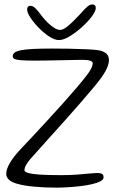

<svg xmlns="http://www.w3.org/2000/svg" viewBox="-20 -826 540 860"><path d="M232.5 14.5Q180.5 14.5 134.5 10.2Q88.5 6 62 -1.5Q35 -8 21.5 -19.8Q8 -31.5 8 -47Q8 -68.5 24.2 -96.2Q40.5 -124 72 -157.5Q93.5 -180 124.5 -213.2Q155.5 -246.5 191 -285Q226.5 -323.5 261 -362Q295.5 -400.5 324 -434Q352.5 -467.5 369.5 -490Q383.5 -508 389.5 -521.5Q395.5 -535 395.5 -543Q395.5 -549.5 384.5 -553.8Q373.5 -558 351 -558Q343 -558 316.5 -557.5Q290 -557 255.5 -556.2Q221 -555.5 189 -555Q157 -554.5 138 -554.5Q100 -554.5 77.8 -556Q55.5 -557.5 46.2 -561.5Q37 -565.5 37 -574Q37 -584 45.5 -590.5Q54 -597 74.2 -601Q94.5 -605 128.8 -606.8Q163 -608.5 214.5 -608.5Q250 -608.5 292.2 -607.8Q334.5 -607 370 -605.2Q405.5 -603.5 421 -601Q444 -597 456 -586.2Q468 -575.5 468 -557.5Q468 -545 463.5 -532Q459 -519 451.2 -505.2Q443.5 -491.5 433 -477Q423 -463 398.8 -433.8Q374.5 -404.5 341 -366Q307.5 -327.5 270 -285.5Q232.5 -243.5 196 -203.2Q159.5 -163 130.5 -130Q110 -108.5 99.8 -92Q89.5 -75.5 89.5 -63.5Q89.5 -57 104 -52Q118.5 -47 154.5 -44.2Q190.5 -41.5 254 -41.5Q294 -41.5 326 -44Q358 -46.5 381.2 -48.8Q404.5 -51 416.5 -51Q426.5 -51 432.5 -49Q438.5 -47 441.2 -43Q444 -39 444 -32Q444 -21.5 429.8 -14Q415.5 -6.5 391.8 -1Q368 4.5 339.5 7.8Q311 11 283.2 12.8Q255.5 14.5 232.5 14.5ZM244 -646.5Q225 -646.5 200.8 -662.2Q176.5 -678 153.8 -701.2Q131 -724.5 116.2 -747Q101.5 -769.5 101.5 -783.5Q101.5 -791.5 105.2 -795.8Q109 -800 115.5 -800Q127.5 -800 138.5 -789.2Q149.5 -778.5 167 -754.5Q179.5 -738.5 194 -724.2Q208.5 -710 223 -701Q237.5 -692 249 -692Q260.5 -692 275.8 -703Q291 -714 308.2 -731Q325.5 -748 341.5 -765.5Q361.5 -788.5 372.2 -797.2Q383 -806 393.5 -806Q409 -806 409 -790Q409 -776 391.2 -752.2Q373.5 -728.5 346.5 -704.2Q319.5 -680 291.8 -663.2Q264 -646.5 244 -646.5Z"/></svg>

Font: Gluten ExtraLight
Style: Regular
Weight: 250
Designer: Tyler Finck
Foundry: Etcetera Type Company
Version: Version 1.300